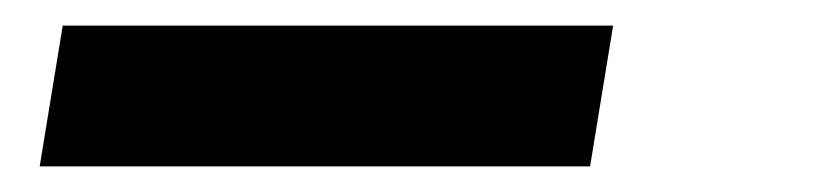

<svg xmlns="http://www.w3.org/2000/svg" viewBox="-20 -20 640 150"><path d="M441 110H11L29 0H459Z"/></svg>

Font: Iosevka HT Extrabold Extended
Style: Italic
Weight: 800
Width: 7
Italic angle: -9°
Monospace: yes
Designer: Belleve Invis
Foundry: Belleve Invis
Version: Version 32.3.0; ttfautohint (v1.8.4)